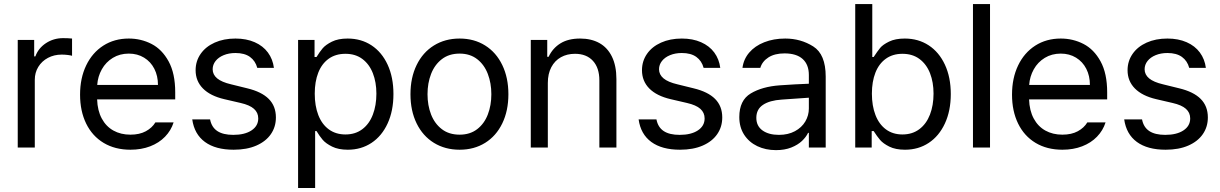

<svg xmlns="http://www.w3.org/2000/svg" viewBox="-20 -727 6013 946"><path d="M67.4 -530.3H148.4V-449.2H154.3Q168.9 -489.7 206.5 -514.4Q244.1 -539.1 291 -539.1Q315.4 -539.1 335 -537.1V-452.1Q329.6 -454.1 314.2 -456.1Q298.8 -458 284.2 -458Q246.6 -458 216.3 -441.9Q186 -425.8 168.7 -397.5Q151.4 -369.1 151.4 -334V0H67.4Z M374.5 -260.7Q374.5 -341.8 404.5 -404.5Q434.6 -467.3 489 -502.2Q543.5 -537.1 614.7 -537.1Q674.8 -537.1 726.6 -510.5Q778.3 -483.9 810.8 -424.6Q843.3 -365.2 843.3 -272.5V-237.3H458.5Q460.4 -182.1 481.4 -143.1Q502.4 -104 538.8 -83.7Q575.2 -63.5 622.6 -63.5Q667.5 -63.5 698.5 -80.3Q729.5 -97.2 745.6 -124H835.4Q822.8 -84 793.2 -53.5Q763.7 -22.9 720 -6.1Q676.3 10.7 622.6 10.7Q546.9 10.7 490.7 -22.9Q434.6 -56.6 404.5 -118.2Q374.5 -179.7 374.5 -260.7ZM758.3 -308.6Q758.3 -353 740.5 -387.9Q722.7 -422.9 689.9 -442.9Q657.2 -462.9 614.7 -462.9Q570.3 -462.9 535.9 -441.9Q501.5 -420.9 481.7 -385.5Q461.9 -350.1 459 -308.6Z M1140.1 -465.8Q1107.9 -465.8 1082.3 -455.3Q1056.6 -444.8 1042.2 -426.5Q1027.8 -408.2 1027.8 -385.7Q1027.8 -359.4 1050 -340.8Q1072.3 -322.3 1118.7 -311.5L1197.8 -292Q1269 -274.9 1304.2 -239.5Q1339.4 -204.1 1339.4 -148.4Q1339.4 -102.1 1314.7 -66.2Q1290 -30.3 1243.2 -9.8Q1196.3 10.7 1131.3 10.7Q1042 10.7 989.7 -27.6Q937.5 -65.9 927.2 -138.7H1015.1Q1022.5 -100.1 1050.8 -81.3Q1079.1 -62.5 1129.4 -62.5Q1186 -62.5 1219.2 -84.5Q1252.4 -106.4 1252.4 -143.6Q1252.4 -171.9 1231.4 -190.7Q1210.4 -209.5 1165.5 -219.7L1085.4 -238.3Q1016.1 -254.4 980 -291Q943.8 -327.6 943.8 -380.9Q943.8 -425.8 968.5 -461.4Q993.2 -497.1 1037.8 -517.1Q1082.5 -537.1 1140.1 -537.1Q1193.8 -537.1 1234.9 -519Q1275.9 -501 1300 -468.3Q1324.2 -435.5 1329.6 -392.6H1247.6Q1238.3 -427.2 1211.7 -446.5Q1185.1 -465.8 1140.1 -465.8Z M1448.7 -530.3H1529.8V-446.3H1539.6Q1555.2 -471.7 1569.8 -489Q1584.5 -506.3 1615.2 -521.7Q1646 -537.1 1692.9 -537.1Q1759.3 -537.1 1810.3 -503.7Q1861.3 -470.2 1889.9 -408.2Q1918.5 -346.2 1918.5 -263.7Q1918.5 -181.2 1889.9 -118.9Q1861.3 -56.6 1810.3 -22.9Q1759.3 10.7 1693.8 10.7Q1647.5 10.7 1616.5 -4.6Q1585.4 -20 1569.8 -38.3Q1554.2 -56.6 1539.6 -81.1H1532.7V199.2H1448.7ZM1682.1 -64.5Q1731 -64.5 1765.4 -90.6Q1799.8 -116.7 1817.1 -162.4Q1834.5 -208 1834.5 -265.6Q1834.5 -321.8 1817.1 -366.2Q1799.8 -410.6 1765.6 -436.3Q1731.4 -461.9 1682.1 -461.9Q1633.3 -461.9 1599.4 -437.5Q1565.4 -413.1 1548.1 -368.9Q1530.8 -324.7 1530.8 -265.6Q1530.8 -205.6 1548.3 -160.2Q1565.9 -114.7 1600.1 -89.6Q1634.3 -64.5 1682.1 -64.5Z M2002.4 -262.7Q2002.4 -344.2 2032.7 -406.5Q2063 -468.8 2117.9 -502.9Q2172.9 -537.1 2244.6 -537.1Q2315.9 -537.1 2370.4 -502.9Q2424.8 -468.8 2454.8 -406.5Q2484.9 -344.2 2484.9 -262.7Q2484.9 -181.2 2454.8 -119.1Q2424.8 -57.1 2370.4 -23.2Q2315.9 10.7 2244.6 10.7Q2172.9 10.7 2117.9 -23.2Q2063 -57.1 2032.7 -119.1Q2002.4 -181.2 2002.4 -262.7ZM2400.9 -262.7Q2400.9 -317.4 2383.5 -362.8Q2366.2 -408.2 2331.1 -435.5Q2295.9 -462.9 2244.6 -462.9Q2192.4 -462.9 2157 -435.5Q2121.6 -408.2 2104 -362.8Q2086.4 -317.4 2086.4 -262.7Q2086.4 -208 2104 -162.8Q2121.6 -117.7 2157 -90.6Q2192.4 -63.5 2244.6 -63.5Q2295.9 -63.5 2331.1 -90.6Q2366.2 -117.7 2383.5 -162.8Q2400.9 -208 2400.9 -262.7Z M2679.2 0H2595.2V-530.3H2676.3V-447.3H2683.1Q2703.1 -489.7 2741.5 -513.4Q2779.8 -537.1 2838.4 -537.1Q2893.1 -537.1 2933.1 -514.9Q2973.1 -492.7 2995.1 -447.8Q3017.1 -402.8 3017.1 -336.9V0H2933.1V-331.1Q2933.1 -392.6 2901.4 -427.2Q2869.6 -461.9 2813 -461.9Q2773.9 -461.9 2743.7 -445.1Q2713.4 -428.2 2696.3 -395.8Q2679.2 -363.3 2679.2 -318.4Z M3339.4 -465.8Q3307.1 -465.8 3281.5 -455.3Q3255.9 -444.8 3241.5 -426.5Q3227.1 -408.2 3227.1 -385.7Q3227.1 -359.4 3249.3 -340.8Q3271.5 -322.3 3317.9 -311.5L3397 -292Q3468.3 -274.9 3503.4 -239.5Q3538.6 -204.1 3538.6 -148.4Q3538.6 -102.1 3513.9 -66.2Q3489.3 -30.3 3442.4 -9.8Q3395.5 10.7 3330.6 10.7Q3241.2 10.7 3189 -27.6Q3136.7 -65.9 3126.5 -138.7H3214.4Q3221.7 -100.1 3250 -81.3Q3278.3 -62.5 3328.6 -62.5Q3385.3 -62.5 3418.5 -84.5Q3451.7 -106.4 3451.7 -143.6Q3451.7 -171.9 3430.7 -190.7Q3409.7 -209.5 3364.7 -219.7L3284.7 -238.3Q3215.3 -254.4 3179.2 -291Q3143.1 -327.6 3143.1 -380.9Q3143.1 -425.8 3167.7 -461.4Q3192.4 -497.1 3237.1 -517.1Q3281.7 -537.1 3339.4 -537.1Q3393.1 -537.1 3434.1 -519Q3475.1 -501 3499.3 -468.3Q3523.4 -435.5 3528.8 -392.6H3446.8Q3437.5 -427.2 3410.9 -446.5Q3384.3 -465.8 3339.4 -465.8Z M3821.8 -306.6Q3855 -309.1 3896.2 -311.3Q3937.5 -313.5 3965.3 -314.5V-357.4Q3965.3 -408.7 3934.8 -436.3Q3904.3 -463.9 3845.2 -463.9Q3796.9 -463.9 3766.1 -444.1Q3735.4 -424.3 3726.1 -392.6H3638.2Q3643.6 -435.1 3671.4 -467.8Q3699.2 -500.5 3745.4 -518.8Q3791.5 -537.1 3849.1 -537.1Q3925.3 -537.1 3986.8 -498.3Q4048.3 -459.5 4048.3 -349.6V0H3965.3V-72.3H3961.4Q3951.7 -51.8 3931.4 -32.5Q3911.1 -13.2 3878.7 -0.2Q3846.2 12.7 3803.2 12.7Q3752.4 12.7 3711.4 -6.8Q3670.4 -26.4 3646.5 -63.2Q3622.6 -100.1 3622.6 -150.4Q3622.6 -232.9 3679 -266.6Q3735.4 -300.3 3821.8 -306.6ZM3817.9 -62.5Q3863.3 -62.5 3896.7 -80.6Q3930.2 -98.6 3947.8 -128.4Q3965.3 -158.2 3965.3 -192.4V-245.6L3831.5 -236.3Q3772 -232.4 3739.3 -210.4Q3706.5 -188.5 3706.5 -146.5Q3706.5 -106 3737.1 -84.2Q3767.6 -62.5 3817.9 -62.5Z M4193.8 -707H4277.8V-446.3H4284.7Q4303.7 -475.1 4316.7 -491Q4329.6 -506.8 4360.4 -522Q4391.1 -537.1 4438 -537.1Q4504.4 -537.1 4555.7 -503.7Q4606.9 -470.2 4635.7 -408.2Q4664.6 -346.2 4664.6 -263.7Q4664.6 -181.2 4635.7 -118.9Q4606.9 -56.6 4555.9 -22.9Q4504.9 10.7 4439 10.7Q4392.6 10.7 4361.8 -4.6Q4331.1 -20 4316.2 -37.6Q4301.3 -55.2 4284.7 -81.1H4274.9V0H4193.8ZM4426.3 -64.5Q4475.1 -64.5 4509.8 -90.6Q4544.4 -116.7 4562 -162.4Q4579.6 -208 4579.6 -265.6Q4579.6 -321.8 4562.3 -366.2Q4544.9 -410.6 4510.5 -436.3Q4476.1 -461.9 4426.3 -461.9Q4378.4 -461.9 4344.5 -437.5Q4310.5 -413.1 4293.2 -368.9Q4275.9 -324.7 4275.9 -265.6Q4275.9 -205.6 4293.5 -160.2Q4311 -114.7 4345 -89.6Q4378.9 -64.5 4426.3 -64.5Z M4857.9 0H4773.9V-707H4857.9Z M4966.3 -260.7Q4966.3 -341.8 4996.3 -404.5Q5026.4 -467.3 5080.8 -502.2Q5135.3 -537.1 5206.5 -537.1Q5266.6 -537.1 5318.4 -510.5Q5370.1 -483.9 5402.6 -424.6Q5435.1 -365.2 5435.1 -272.5V-237.3H5050.3Q5052.2 -182.1 5073.2 -143.1Q5094.2 -104 5130.6 -83.7Q5167 -63.5 5214.4 -63.5Q5259.3 -63.5 5290.3 -80.3Q5321.3 -97.2 5337.4 -124H5427.2Q5414.6 -84 5385 -53.5Q5355.5 -22.9 5311.8 -6.1Q5268.1 10.7 5214.4 10.7Q5138.7 10.7 5082.5 -22.9Q5026.4 -56.6 4996.3 -118.2Q4966.3 -179.7 4966.3 -260.7ZM5350.1 -308.6Q5350.1 -353 5332.3 -387.9Q5314.5 -422.9 5281.7 -442.9Q5249 -462.9 5206.5 -462.9Q5162.1 -462.9 5127.7 -441.9Q5093.3 -420.9 5073.5 -385.5Q5053.7 -350.1 5050.8 -308.6Z M5731.9 -465.8Q5699.7 -465.8 5674.1 -455.3Q5648.4 -444.8 5634 -426.5Q5619.6 -408.2 5619.6 -385.7Q5619.6 -359.4 5641.8 -340.8Q5664.1 -322.3 5710.4 -311.5L5789.6 -292Q5860.8 -274.9 5896 -239.5Q5931.2 -204.1 5931.2 -148.4Q5931.2 -102.1 5906.5 -66.2Q5881.8 -30.3 5835 -9.8Q5788.1 10.7 5723.1 10.7Q5633.8 10.7 5581.5 -27.6Q5529.3 -65.9 5519 -138.7H5606.9Q5614.3 -100.1 5642.6 -81.3Q5670.9 -62.5 5721.2 -62.5Q5777.8 -62.5 5811 -84.5Q5844.2 -106.4 5844.2 -143.6Q5844.2 -171.9 5823.2 -190.7Q5802.2 -209.5 5757.3 -219.7L5677.2 -238.3Q5607.9 -254.4 5571.8 -291Q5535.6 -327.6 5535.6 -380.9Q5535.6 -425.8 5560.3 -461.4Q5585 -497.1 5629.6 -517.1Q5674.3 -537.1 5731.9 -537.1Q5785.6 -537.1 5826.7 -519Q5867.7 -501 5891.8 -468.3Q5916 -435.5 5921.4 -392.6H5839.4Q5830.1 -427.2 5803.5 -446.5Q5776.9 -465.8 5731.9 -465.8Z"/></svg>

Font: Pretendard JP
Style: Regular
Weight: 400
Designer: Base glyphs from Inter by Rasmus Andersson; Hangeul glyphs from Noto Sans CJK(Source Han Sans) by Jang Soo-young and Kan
Foundry: Kil Hyung-jin
Version: Version 1.309